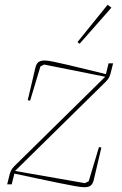

<svg xmlns="http://www.w3.org/2000/svg" viewBox="-20 -771 509 803"><path d="M332 12Q320 12 292 7Q264 2 225 -6Q186 -14 138.5 -24Q91 -34 40 -45L29 0H10L21 -44Q25 -58 32.5 -67.5Q40 -77 49 -85L420 -450L165 -501L149 -493L106 -350L96 -352L128 -488Q132 -504 140.5 -511Q149 -518 168 -518Q179 -518 203.5 -513Q228 -508 262 -500Q296 -492 337 -482Q378 -472 423 -461L434 -506H453L442 -462Q438 -448 430.5 -438.5Q423 -429 414 -421L43 -56L335 -5L351 -13L394 -156L404 -154L372 -18Q368 -2 359.5 5Q351 12 332 12ZM304 -595 430 -751 446 -739 313 -588Z"/></svg>

Font: IBM Plex Serif Thin
Style: Italic
Weight: 100
Italic angle: -14°
Designer: Mike Abbink, Paul van der Laan, Pieter van Rosmalen
Foundry: Bold Monday
Version: Version 3.001